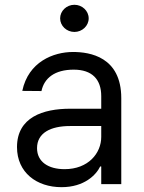

<svg xmlns="http://www.w3.org/2000/svg" viewBox="-20 -770 604 803"><path d="M237.2 12.8C332.4 12.8 382.1 -38.4 399.1 -73.9H403.4V0H487.2V-359.4C487.2 -532.7 355.1 -552.6 285.5 -552.6C203.1 -552.6 98.7 -511.4 73.2 -389.9L153.4 -389.2C164.8 -443.2 208.5 -478.7 288.4 -478.7C365.4 -478.7 403.4 -437.9 403.4 -367.9V-315.3H273.4C160.5 -315.3 51.1 -279.8 51.1 -154.8C51.1 -48.3 133.5 12.8 237.2 12.8ZM134.9 -150.6C134.9 -214.5 192.5 -242.9 272.7 -242.9H403.4V-197.4C403.4 -129.3 349.4 -62.5 250 -62.5C183.2 -62.5 134.9 -92.3 134.9 -150.6ZM231.5 -693.2C231.5 -661.9 258.5 -636.4 291.2 -636.4C323.9 -636.4 350.9 -661.9 350.9 -693.2C350.9 -724.4 323.9 -750 291.2 -750C258.5 -750 231.5 -724.4 231.5 -693.2Z"/></svg>

Font: Margiela Sans
Style: Regular
Weight: 400
Designer: Stefan Endress, Andreas Faust
Version: Version 1.100;FEAKit 1.0